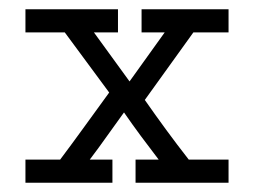

<svg xmlns="http://www.w3.org/2000/svg" viewBox="-20 -395 549 415"><path d="M223 0V-50H174Q193 -75 211 -100.5Q229 -126 248 -152Q266 -126 284.5 -101Q303 -76 323 -50H273V0H474V-50H388Q363 -82 339.5 -114Q316 -146 293 -179L398 -325H474V-375H286V-325H336L260 -219L183 -325H235V-375H35V-325H120Q144 -292 168 -260Q192 -228 216 -195Q189 -158 163 -122Q137 -86 110 -50H35V0Z"/></svg>

Font: Josefin Slab Thin Medium
Style: Regular
Weight: 500
Version: Version 2.000